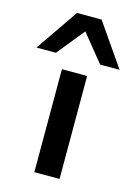

<svg xmlns="http://www.w3.org/2000/svg" viewBox="-151 -833 637 897"><g transform="rotate(15 167.0 -385.0)"><path d="M107 0V-498H229V0ZM-34 -565 107 -770H226L368 -565H274L167 -697L60 -565Z"/></g></svg>

Font: Nunito Sans 7pt Expanded SemiBold
Style: Regular
Weight: 600
Width: 7
Designer: Vernon Adams
Foundry: Vernon Adams
Version: Version 3.101;gftools[0.9.27]